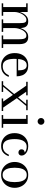

<svg xmlns="http://www.w3.org/2000/svg" viewBox="1277 -2073 806 3400"><g transform="rotate(90 1680.0 -373.0)"><path d="M192.5 -460V-26.5H258.5V0H38.5V-26.5H105.5V-433.5H38.5V-460ZM477 -319.5V-26.5H544V0H323.5V-26.5H390V-308Q390 -350 386.2 -379Q382.5 -408 370.2 -422.8Q358 -437.5 332.5 -437.5Q301 -437.5 275 -416.2Q249 -395 230.5 -362.2Q212 -329.5 202.2 -294Q192.5 -258.5 192.5 -230L178 -228.5Q178 -260.5 187.8 -301.8Q197.5 -343 218.8 -381.2Q240 -419.5 273.8 -444.5Q307.5 -469.5 355.5 -469.5Q404.5 -469.5 430.8 -450.2Q457 -431 467 -397Q477 -363 477 -319.5ZM761.5 -319.5V-26.5H829V0H608.5V-26.5H675V-308Q675 -350 669.8 -379Q664.5 -408 650.5 -422.8Q636.5 -437.5 610.5 -437.5Q578 -437.5 553 -416.2Q528 -395 511.2 -362.2Q494.5 -329.5 485.8 -294Q477 -258.5 477 -230L460.5 -228.5Q460.5 -260.5 469.2 -301.8Q478 -343 497.8 -381.2Q517.5 -419.5 550.8 -444.5Q584 -469.5 633.5 -469.5Q682.5 -469.5 710.2 -450.2Q738 -431 749.8 -397Q761.5 -363 761.5 -319.5Z M1144.5 10Q1082 10 1031 -18.8Q980 -47.5 950 -101.2Q920 -155 920 -230Q920 -305 947.8 -358.5Q975.5 -412 1024.8 -440.8Q1074 -469.5 1137.5 -469.5Q1209.5 -469.5 1251.8 -441Q1294 -412.5 1312.8 -366Q1331.5 -319.5 1331.5 -265H987.5V-291H1225.5Q1225.5 -314.5 1223 -341Q1220.5 -367.5 1212.2 -390.8Q1204 -414 1186 -428.8Q1168 -443.5 1137.5 -443.5Q1102 -443.5 1079.5 -426.5Q1057 -409.5 1044.5 -379.8Q1032 -350 1027 -311.5Q1022 -273 1022 -230Q1022 -187 1027.8 -148.8Q1033.5 -110.5 1047.8 -81.2Q1062 -52 1086.8 -35.2Q1111.5 -18.5 1150 -18.5Q1212.5 -18.5 1252.5 -48.2Q1292.5 -78 1311 -125.5H1341.5Q1322 -67 1273.8 -28.5Q1225.5 10 1144.5 10Z M1724 0V-26H1779.5L1497.5 -434H1428V-460H1668V-434H1604.5L1885.5 -26H1946V0ZM1418 0V-26H1482.5L1824 -434H1746V-460H1931V-434H1856.5L1515.5 -26H1608V0Z M2129.5 -636Q2105 -636 2087.2 -654Q2069.5 -672 2069.5 -696.5Q2069.5 -721.5 2087.2 -739Q2105 -756.5 2129.5 -756.5Q2154.5 -756.5 2172 -739Q2189.5 -721.5 2189.5 -696.5Q2189.5 -672 2172 -654Q2154.5 -636 2129.5 -636ZM2174.5 -460V-26.5H2241.5V0H2017.5V-26.5H2084.5V-433.5H2017.5V-460Z M2566 10Q2500.5 10 2448.8 -18.8Q2397 -47.5 2367.2 -101.2Q2337.5 -155 2337.5 -230Q2337.5 -295 2364.2 -349.5Q2391 -404 2442.5 -437Q2494 -470 2569.5 -470Q2620.5 -470 2657.8 -452.8Q2695 -435.5 2715 -408.8Q2735 -382 2735 -353.5Q2735 -326.5 2719.5 -311.5Q2704 -296.5 2681 -296.5Q2668.5 -296.5 2655.2 -302.2Q2642 -308 2633 -320.2Q2624 -332.5 2624 -352.5Q2624 -379 2641 -392.8Q2658 -406.5 2681 -406.5Q2702.5 -406.5 2718.2 -393.2Q2734 -380 2734 -353.5H2708Q2708 -373.5 2696.8 -389.8Q2685.5 -406 2666.8 -418Q2648 -430 2625.2 -436.2Q2602.5 -442.5 2580 -442.5Q2537.5 -442.5 2510.5 -423Q2483.5 -403.5 2468.8 -371.8Q2454 -340 2448.5 -302.8Q2443 -265.5 2443 -230Q2443 -187 2449.2 -149Q2455.5 -111 2470.2 -82.2Q2485 -53.5 2510.2 -37.2Q2535.5 -21 2573 -21Q2612 -21 2639.2 -34.2Q2666.5 -47.5 2685.5 -71.2Q2704.5 -95 2718 -125.5H2746Q2726.5 -67 2684.2 -28.5Q2642 10 2566 10Z M3077.5 10Q3007 10 2955.5 -23Q2904 -56 2876 -110.5Q2848 -165 2848 -230Q2848 -295 2876 -349.5Q2904 -404 2955.5 -436.8Q3007 -469.5 3077.5 -469.5Q3148 -469.5 3199.2 -436.8Q3250.5 -404 3278.2 -349.5Q3306 -295 3306 -230Q3306 -165 3278.2 -110.5Q3250.5 -56 3199.2 -23Q3148 10 3077.5 10ZM3077.5 -16.5Q3118 -16.5 3143 -36.2Q3168 -56 3181.5 -88Q3195 -120 3200 -157.5Q3205 -195 3205 -230Q3205 -265.5 3200 -302.8Q3195 -340 3181.5 -372Q3168 -404 3143 -423.8Q3118 -443.5 3077.5 -443.5Q3037.5 -443.5 3012.2 -423.8Q2987 -404 2973.5 -372Q2960 -340 2955 -302.8Q2950 -265.5 2950 -230Q2950 -195 2955 -157.5Q2960 -120 2973.5 -88Q2987 -56 3012.2 -36.2Q3037.5 -16.5 3077.5 -16.5Z"/></g></svg>

Font: Bodoni Moda 9pt
Style: Regular
Weight: 400
Designer: Owen Earl
Foundry: indestructible type
Version: Version 2.005